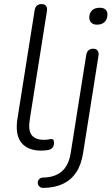

<svg xmlns="http://www.w3.org/2000/svg" viewBox="-20 -731 550 942"><path d="M182 8Q115 8 84 -32Q53 -72 66 -151L150 -681Q153 -697 161.5 -704Q170 -711 185 -711Q199 -711 206 -702Q213 -693 210 -675L127 -151Q117 -94 134.5 -69.5Q152 -45 196 -45Q211 -45 219 -47Q227 -49 232 -49Q238 -49 241.5 -45Q245 -41 245 -29Q245 -15 237.5 -6.5Q230 2 217 5Q210 6 199.5 7Q189 8 182 8ZM193 191Q182 191 175.5 186Q169 181 166.5 173.5Q164 166 166 158.5Q168 151 174 146Q180 141 190 140Q247 140 282 111Q317 82 327 19L403 -461Q406 -477 414.5 -484.5Q423 -492 438 -492Q452 -492 459 -482.5Q466 -473 463 -456L388 18Q379 77 354 114.5Q329 152 289 171Q249 190 193 191ZM456 -610Q438 -610 428 -619.5Q418 -629 418 -646Q419 -669 432.5 -681Q446 -693 469 -693Q488 -693 498 -684Q508 -675 507 -657Q506 -635 492.5 -622.5Q479 -610 456 -610Z"/></svg>

Font: Nunito ExtraLight Light
Style: Italic
Weight: 300
Italic angle: -9°
Version: Version 3.602